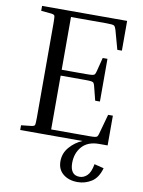

<svg xmlns="http://www.w3.org/2000/svg" viewBox="-97 -747 774 1036"><g transform="rotate(10 290.0 -228.5)"><path d="M527 125Q512 179 477 201Q442 223 401 223Q353 223 322 198Q291 173 291 128Q291 84 320 50.5Q349 17 389 0H48V-26L103 -32Q119 -34 122 -40Q125 -46 125 -81V-599Q125 -634 122 -640Q119 -646 103 -648L48 -653V-680H514V-517H489L460 -622Q455 -639 448 -643.5Q441 -648 406 -648H212V-359H346Q370 -359 380 -360.5Q390 -362 393.5 -367.5Q397 -373 400 -385L419 -460H445V-226H419L400 -301Q397 -313 393.5 -318.5Q390 -324 380 -325.5Q370 -327 346 -327H212V-32H418Q442 -32 452 -33.5Q462 -35 465.5 -40.5Q469 -46 472 -58L501 -163H527V0H480Q419 0 387 36Q355 72 355 127Q355 158 367.5 175.5Q380 193 407 193Q430 193 448.5 175Q467 157 475 112Z"/></g></svg>

Font: Inria Serif
Style: Regular
Weight: 400
Designer: Black Foundry Team
Foundry: Black Foundry
Version: Version 1.000; ttfautohint (v1.8.3)